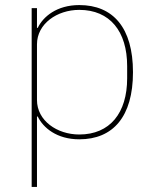

<svg xmlns="http://www.w3.org/2000/svg" viewBox="-20 -538 605 758"><path d="M105 200H126V-78H129C150 -34 204 12 293 12C426 12 505 -77 505 -253C505 -429 426 -518 293 -518C204 -518 150 -472 129 -428H126V-506H105ZM293 -7C205 -7 126 -62 126 -143V-363C126 -444 205 -499 293 -499C414 -499 482 -414 482 -277V-229C482 -92 414 -7 293 -7Z"/></svg>

Font: IBM Plex Sans Thai Looped Thin
Style: Regular
Weight: 100
Designer: Mike Abbink, Paul van der Laan, Pieter van Rosmalen, Ben Mitchell, Mark Frömberg
Foundry: Bold Monday
Version: Version 1.1